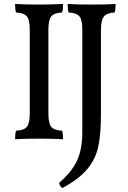

<svg xmlns="http://www.w3.org/2000/svg" viewBox="-20 -699 644 968"><path d="M61 -636Q56 -650 56 -679Q111 -676 177 -676Q238 -676 298 -679Q298 -650 293 -636Q253 -634 238.5 -616.5Q224 -599 224 -549V-127Q224 -77 238.5 -59.5Q253 -42 293 -40Q298 -26 298 3Q238 0 177 0Q107 0 56 3Q56 -26 61 -40Q101 -42 115.5 -59.5Q130 -77 130 -127V-549Q130 -599 115.5 -616.5Q101 -634 61 -636ZM295 249Q281 241 278 223Q338 172 366.5 114.5Q395 57 395 -34V-549Q395 -599 380.5 -616.5Q366 -634 326 -636Q321 -650 321 -679Q365 -676 442 -676Q527 -676 563 -679Q563 -650 558 -636Q519 -634 504 -616Q489 -598 489 -549V-125Q489 -23 475.5 40Q462 103 420.5 153Q379 203 295 249Z"/></svg>

Font: Vollkorn SC
Style: Regular
Weight: 400
Designer: Friedrich Althausen
Foundry: Friedrich Althausen
Version: Version 4.015